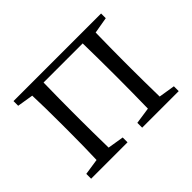

<svg xmlns="http://www.w3.org/2000/svg" viewBox="-111 -707 899 899"><g transform="rotate(-45 339.0 -257.0)"><path d="M49 0V-32L129 -44Q132 -127 132 -228V-286Q132 -388 129 -470L49 -483V-514H629V-483L548 -469Q546 -359 546 -286V-228Q546 -155 548 -45L629 -32V0H387V-32L469 -44Q471 -156 471 -228V-286Q471 -366 469 -476H210Q208 -366 208 -286V-228Q208 -155 210 -45L290 -32V0Z"/></g></svg>

Font: GenRyuMin TW R
Style: Regular
Weight: 400
Version: Version 1.501;PS 1;hotconv 16.6.51;makeotf.lib2.5.65220